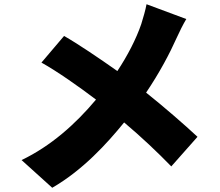

<svg xmlns="http://www.w3.org/2000/svg" viewBox="-20 -825 1040 908"><path d="M673 -805C668 -777 657 -740 648 -711C624 -641 584 -563 535 -489C450 -549 348 -618 283 -655L176 -529C250 -488 355 -414 434 -354C337 -238 220 -134 82 -68L227 63C371 -20 486 -146 567 -246C649 -177 725 -105 790 -38L914 -178C853 -235 755 -320 671 -387C735 -482 782 -571 816 -647C827 -672 846 -710 861 -735Z"/></svg>

Font: Noto Sans Korean Black
Style: Bold
Weight: 900
Designer: Ryoko NISHIZUKA (kana & ideographs); Paul D. Hunt (Latin, Greek & Cyrillic); Wenlong ZHANG (bopomofo); Sandoll Communica
Foundry: Adobe Systems Incorporated
Version: Version 1.000;PS 1;hotconv 1.0.78;makeotf.lib2.5.61930